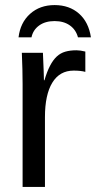

<svg xmlns="http://www.w3.org/2000/svg" viewBox="-20 -736 378 756"><path d="M69 0V-405Q69 -460 66 -528H149Q151 -483 152 -456Q153 -429 153 -420H155Q165 -454 177 -477Q189 -500 203.5 -513.5Q218 -527 237 -532.5Q256 -538 281 -538Q296 -538 316 -533V-453Q298 -458 270 -458Q215 -458 186 -410.5Q157 -363 157 -275V0ZM195 -716Q253 -716 291 -682.5Q329 -649 338 -589H287Q279 -619 255 -636Q231 -653 195 -653Q158 -653 134 -635.5Q110 -618 104 -589H53Q60 -647 98.5 -681.5Q137 -716 195 -716Z"/></svg>

Font: Libra Sans
Style: Regular
Weight: 400
Foundry: Context Ltd
Version: Version 1.000; ttfautohint (v1.3)